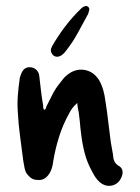

<svg xmlns="http://www.w3.org/2000/svg" viewBox="-20 -606 463 636"><path d="M236 -265Q218 -249 210 -232Q189 -195 176 -154Q163 -113 156 -70Q155 -60 152 -50Q149 -40 144 -32Q129 -7 104 -10Q91 -10 82 -17Q73 -24 66 -35Q62 -44 60.5 -54Q59 -64 57 -74Q52 -114 46.5 -154.5Q41 -195 39 -235Q37 -262 39 -289Q41 -316 45 -343Q45 -348 47 -352.5Q49 -357 50 -361Q59 -386 83 -383Q93 -382 101 -374Q109 -366 110 -355Q113 -331 115.5 -308Q118 -285 122 -262Q123 -258 123 -252.5Q123 -247 126 -242Q131 -244 132 -247.5Q133 -251 134 -254Q144 -274 154 -293.5Q164 -313 177 -329Q183 -337 189 -344.5Q195 -352 203 -358Q229 -379 259 -374.5Q289 -370 308 -341Q317 -325 322 -307.5Q327 -290 329 -272Q334 -242 337.5 -211.5Q341 -181 345 -151Q347 -133 350.5 -115.5Q354 -98 356 -80Q358 -73 361 -68Q364 -63 371 -58Q392 -47 384 -23Q375 2 353 8Q331 14 311 -2Q302 -10 296 -19Q290 -28 285 -38Q269 -67 261 -97Q253 -127 249 -160Q246 -183 244 -207Q242 -231 237 -254Q237 -256 236.5 -258.5Q236 -261 236 -265ZM170 -418Q159 -418 153 -426.5Q147 -435 149 -445Q150 -447 151 -448.5Q152 -450 152 -452Q172 -487 196 -518.5Q220 -550 249 -578Q254 -583 258 -584Q265 -588 270.5 -584.5Q276 -581 276 -574Q275 -570 274 -567Q273 -564 272 -560Q255 -529 238 -497.5Q221 -466 198 -437Q193 -430 186 -424.5Q179 -419 170 -418Z"/></svg>

Font: Delicious Handrawn
Style: Regular
Weight: 400
Designer: Agung Rohmat
Foundry: Agung Rohmat
Version: Version 1.002; ttfautohint (v1.8.4.7-5d5b);gftools[0.9.27]